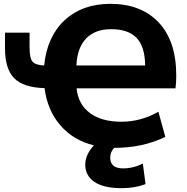

<svg xmlns="http://www.w3.org/2000/svg" viewBox="-20 -760 974 1000"><path d="M575 10Q554 31 554 61Q554 117 621 117Q674 117 724 92L738 199Q683 220 614 220Q520 220 472 187.5Q424 155 424 97Q424 46 469 -3Q362 -29 294.5 -107Q227 -185 212 -301Q102 -304 54 -352.5Q6 -401 6 -509V-590H134V-513Q134 -458 149 -439.5Q164 -421 210 -419Q225 -570 317 -655Q409 -740 555 -740Q715 -740 806.5 -643Q898 -546 898 -366Q898 -328 894 -300H379Q387 -217 448 -171.5Q509 -126 612 -126Q714 -126 805 -178L841 -47Q723 10 578 10ZM378 -419H736Q735 -517 691.5 -562.5Q648 -608 559 -608Q475 -608 428.5 -559.5Q382 -511 378 -419Z"/></svg>

Font: Mplus 1p ExtraBold
Style: Regular
Weight: 800
Version: Version 1.061